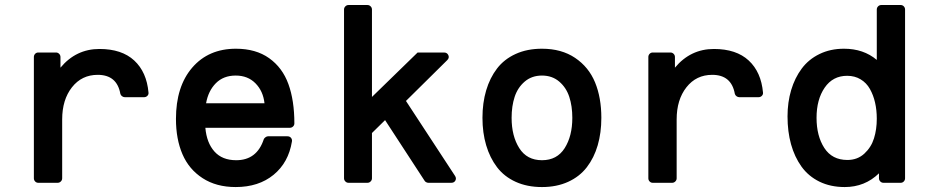

<svg xmlns="http://www.w3.org/2000/svg" viewBox="-20 -735 3746 772"><path d="M116.2 -505.9Q116.2 -513.2 121.3 -518.6Q126.5 -523.9 133.8 -523.9H205.1Q212.4 -523.9 217.8 -518.6Q223.1 -513.2 223.1 -505.9V-462.9Q285.6 -538.1 379.9 -538.1Q469.7 -538.1 519.8 -491.7Q569.8 -445.3 577.1 -362.8Q578.1 -355.5 572.8 -349.9Q567.4 -344.2 559.1 -344.2H481.9Q476.1 -344.2 470.7 -348.1Q465.3 -352.1 463.9 -357.9Q450.2 -434.1 373 -434.1Q308.6 -434.1 269.3 -384Q230 -334 230 -254.9V-18.1Q230 -10.7 224.6 -5.4Q219.2 0 211.9 0H133.8Q126.5 0 121.3 -5.4Q116.2 -10.7 116.2 -18.1Z M687.5 -256.8Q687.5 -387.2 752.9 -463.1Q818.4 -539.1 928.7 -539.1Q1008.8 -539.1 1062.3 -501Q1115.7 -462.9 1139.6 -397Q1163.6 -331.1 1163.6 -238.8Q1163.6 -231.4 1158.2 -226.3Q1152.8 -221.2 1145.5 -221.2H805.7Q811 -160.6 842.3 -125.7Q873.5 -90.8 929.7 -90.8Q1012.7 -90.8 1040.5 -174.8Q1042 -179.2 1047.4 -183.1Q1052.7 -187 1057.6 -187H1135.7Q1145 -187 1150.1 -180.7Q1155.3 -174.3 1153.8 -166Q1140.1 -81.5 1080.1 -32.2Q1020 17.1 927.7 17.1Q849.6 17.1 794.7 -18.6Q739.7 -54.2 713.6 -115Q687.5 -175.8 687.5 -256.8ZM927.7 -431.2Q878.4 -431.2 847.9 -400.4Q817.4 -369.6 808.6 -319.8H1043.5Q1038.1 -368.7 1007.3 -399.9Q976.6 -431.2 927.7 -431.2Z M1381.3 0Q1374 0 1368.7 -5.4Q1363.3 -10.7 1363.3 -18.1V-696.8Q1363.3 -704.1 1368.7 -709.5Q1374 -714.8 1381.3 -714.8H1457.5Q1464.8 -714.8 1470.2 -709.5Q1475.6 -704.1 1475.6 -696.8V-345.2L1659.2 -523.9H1765.1Q1777.8 -523.9 1782.7 -513.2Q1787.6 -502.4 1778.3 -493.2L1612.3 -329.1L1809.6 -27.8Q1815.9 -18.1 1811 -9Q1806.2 0 1794.4 0H1702.1Q1698.2 0 1693.6 -2.4Q1689 -4.9 1687.5 -7.8L1528.3 -252L1475.6 -200.2V-18.1Q1475.6 -10.7 1470.2 -5.4Q1464.8 0 1457.5 0Z M2159.2 -539.1Q2237.8 -539.1 2292.5 -502.2Q2347.2 -465.3 2372.6 -403.8Q2397.9 -342.3 2397.9 -261.2Q2397.9 -201.2 2383.3 -150.9Q2368.7 -100.6 2339.6 -62.7Q2310.5 -24.9 2264.4 -3.9Q2218.3 17.1 2159.2 17.1Q2099.6 17.1 2053.5 -3.9Q2007.3 -24.9 1978.5 -62.7Q1949.7 -100.6 1934.8 -150.9Q1919.9 -201.2 1919.9 -261.2Q1919.9 -321.3 1934.8 -371.6Q1949.7 -421.9 1978.5 -459.5Q2007.3 -497.1 2053.5 -518.1Q2099.6 -539.1 2159.2 -539.1ZM2037.1 -261.2Q2037.1 -188 2067.9 -139.4Q2098.6 -90.8 2159.2 -90.8Q2219.7 -90.8 2250.5 -139.4Q2281.2 -188 2281.2 -261.2Q2281.2 -308.1 2269 -345.5Q2256.8 -382.8 2228.5 -407Q2200.2 -431.2 2159.2 -431.2Q2118.2 -431.2 2089.8 -407Q2061.5 -382.8 2049.3 -345.5Q2037.1 -308.1 2037.1 -261.2Z M2586.9 -505.9Q2586.9 -513.2 2592 -518.6Q2597.2 -523.9 2604.5 -523.9H2675.8Q2683.1 -523.9 2688.5 -518.6Q2693.8 -513.2 2693.8 -505.9V-462.9Q2756.3 -538.1 2850.6 -538.1Q2940.4 -538.1 2990.5 -491.7Q3040.5 -445.3 3047.9 -362.8Q3048.8 -355.5 3043.5 -349.9Q3038.1 -344.2 3029.8 -344.2H2952.6Q2946.8 -344.2 2941.4 -348.1Q2936 -352.1 2934.6 -357.9Q2920.9 -434.1 2843.8 -434.1Q2779.3 -434.1 2740 -384Q2700.7 -334 2700.7 -254.9V-18.1Q2700.7 -10.7 2695.3 -5.4Q2689.9 0 2682.6 0H2604.5Q2597.2 0 2592 -5.4Q2586.9 -10.7 2586.9 -18.1Z M3376.5 17.1Q3319.3 17.1 3274.9 -4.6Q3230.5 -26.4 3202.6 -65.2Q3174.8 -104 3160.6 -155Q3146.5 -206.1 3146.5 -267.1Q3146.5 -323.7 3161.1 -372.8Q3175.8 -421.9 3203.6 -459.2Q3231.4 -496.6 3275.1 -517.8Q3318.8 -539.1 3373.5 -539.1Q3452.1 -539.1 3505.4 -494.1V-696.8Q3505.4 -704.1 3510.7 -709.5Q3516.1 -714.8 3523.4 -714.8H3601.6Q3608.9 -714.8 3614 -709.5Q3619.1 -704.1 3619.1 -696.8V-18.1Q3619.1 -10.7 3614 -5.4Q3608.9 0 3601.6 0H3532.2Q3524.9 0 3519.5 -5.4Q3514.2 -10.7 3514.2 -18.1V-38.1Q3457.5 17.1 3376.5 17.1ZM3263.2 -261.2Q3263.2 -188.5 3294.4 -140.1Q3325.7 -91.8 3387.2 -91.8Q3427.7 -91.8 3455.3 -117.2Q3482.9 -142.6 3494.1 -178.5Q3505.4 -214.4 3505.4 -257.8Q3505.4 -292.5 3498.5 -322.5Q3491.7 -352.5 3477.8 -377.2Q3463.9 -401.9 3440.4 -416Q3417 -430.2 3386.2 -430.2Q3328.6 -430.2 3295.9 -382.6Q3263.2 -335 3263.2 -261.2Z"/></svg>

Font: Fragment Mono
Style: Bold
Weight: 700
Designer: Wei Huang based on Nimbus Sans by URW Studio, based on Helvetica by Max Miedinger.
Foundry: Wei Huang
Version: Version 1.011